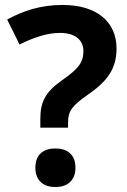

<svg xmlns="http://www.w3.org/2000/svg" viewBox="-20 -744 514 776"><path d="M143 -262V-228H255V-249C255 -295 272 -317 332 -359C412 -414 451 -464 451 -548C451 -656 371 -724 233 -724C146 -724 74 -701 9 -665L59 -564C117 -593 170 -611 223 -611C280 -611 317 -585 317 -538C317 -493 300 -468 230 -419C162 -371 143 -331 143 -262ZM123 -66C123 -12 158 12 204 12C249 12 285 -12 285 -66C285 -122 249 -144 204 -144C158 -144 123 -122 123 -66Z"/></svg>

Font: Noto Sans Thai Looped UI Narrow
Style: Bold
Weight: 700
Width: 4
Designer: Cadson Demak Team
Foundry: Cadson Demak Co., Ltd.
Version: Version 1.000